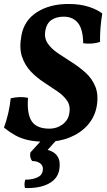

<svg xmlns="http://www.w3.org/2000/svg" viewBox="-23 -705 541 967"><path d="M211 9Q158 9 121 1Q84 -7 55 -23Q26 -39 -3 -62Q10 -98 18.5 -135Q27 -172 31 -210Q52 -215 74.5 -216Q97 -217 118 -212Q112 -131 137 -94Q162 -57 226 -57Q263 -57 291.5 -78Q320 -99 326 -133Q333 -171 315.5 -197Q298 -223 266 -245Q234 -267 198.5 -290Q163 -313 133 -344Q103 -375 88 -419Q73 -463 85 -527Q99 -603 163.5 -644Q228 -685 322 -685Q380 -685 423.5 -671Q467 -657 492 -637Q486 -600 483 -563Q480 -526 481 -494Q443 -481 396 -487Q395 -558 369.5 -589.5Q344 -621 298 -621Q261 -621 236.5 -604.5Q212 -588 205 -550Q199 -513 217.5 -486Q236 -459 269.5 -436.5Q303 -414 340 -390.5Q377 -367 409 -338Q441 -309 457.5 -268Q474 -227 464 -169Q454 -115 418.5 -75Q383 -35 329 -13Q275 9 211 9ZM103 242Q100 233 100.5 221.5Q101 210 104 200Q138 200 163 189.5Q188 179 192 157Q197 132 181 119Q165 106 139 106Q125 88 130 63L202 -16H276L217 50Q291 70 275 153Q266 197 221 220.5Q176 244 103 242Z"/></svg>

Font: Vollkorn
Style: Bold Italic
Weight: 700
Italic angle: -11°
Designer: Friedrich Althausen
Foundry: Friedrich Althausen
Version: Version 5.000; ttfautohint (v1.8.3)